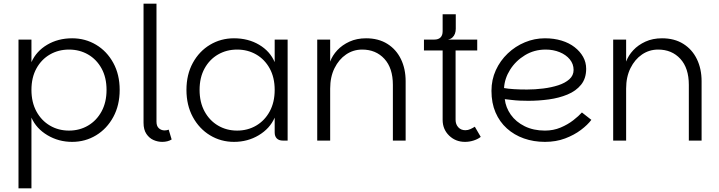

<svg xmlns="http://www.w3.org/2000/svg" viewBox="-20 -760 3888 1038"><path d="M370 7Q297 7 236.5 -29Q176 -65 150 -124V258H80V-546H150V-424Q176 -483 235 -518Q294 -553 370 -553Q441 -553 499.5 -518Q558 -483 592.5 -420Q627 -357 627 -274Q627 -191 592.5 -127.5Q558 -64 499.5 -28.5Q441 7 370 7ZM353 -54Q410 -54 456 -81Q502 -108 529 -157.5Q556 -207 556 -274Q556 -341 529 -390Q502 -439 456 -465.5Q410 -492 353 -492Q296 -492 250 -465.5Q204 -439 177 -390Q150 -341 150 -274Q150 -207 177 -157.5Q204 -108 250 -81Q296 -54 353 -54Z M756 -96V-740H826V-102Q826 -78 839 -66.5Q852 -55 870 -55Q881 -55 892 -59L908 -6Q887 7 857 7Q833 7 810 -3Q787 -13 771.5 -36Q756 -59 756 -96Z M1245 7Q1174 7 1115.5 -28.5Q1057 -64 1022.5 -127.5Q988 -191 988 -274Q988 -357 1022.5 -420Q1057 -483 1115.5 -518Q1174 -553 1245 -553Q1322 -553 1381 -518Q1440 -483 1465 -424V-546H1535V0H1509Q1488 0 1476.5 -11.5Q1465 -23 1465 -44V-124Q1439 -65 1379 -29Q1319 7 1245 7ZM1262 -54Q1319 -54 1365 -81Q1411 -108 1438 -157.5Q1465 -207 1465 -274Q1465 -341 1438 -390Q1411 -439 1365 -465.5Q1319 -492 1262 -492Q1205 -492 1159 -465.5Q1113 -439 1086 -390Q1059 -341 1059 -274Q1059 -207 1086 -157.5Q1113 -108 1159 -81Q1205 -54 1262 -54Z M1695 0V-546H1765V-427Q1777 -460 1803.5 -488.5Q1830 -517 1869.5 -535Q1909 -553 1959 -553Q2026 -553 2074 -523Q2122 -493 2147.5 -440.5Q2173 -388 2173 -321V0H2104V-301Q2104 -392 2058 -442Q2012 -492 1938 -492Q1890 -492 1851 -465.5Q1812 -439 1788.5 -391.5Q1765 -344 1765 -281V0Z M2494 7Q2443 7 2408 -27Q2373 -61 2373 -112V-487H2272V-546H2560V-487H2443V-112Q2443 -88 2457.5 -72Q2472 -56 2496 -56Q2510 -56 2523 -62Q2536 -68 2547 -75L2579 -20Q2564 -8 2541 -0.5Q2518 7 2494 7ZM2328 -509V-546Q2350 -546 2361.5 -557.5Q2373 -569 2373 -591V-683H2444V-604Q2444 -590 2439.5 -578Q2435 -566 2426 -557.5Q2417 -549 2402 -546Z M2926 7Q2865 7 2812.5 -11.5Q2760 -30 2720.5 -65.5Q2681 -101 2659 -152Q2637 -203 2637 -269Q2637 -329 2660.5 -380.5Q2684 -432 2725 -471Q2766 -510 2818 -531.5Q2870 -553 2926 -553Q2975 -553 3016 -540.5Q3057 -528 3086.5 -505Q3116 -482 3132.5 -452.5Q3149 -423 3149 -388Q3149 -336 3121.5 -302Q3094 -268 3048 -249Q3002 -230 2947 -222.5Q2892 -215 2836 -215Q2813 -215 2790.5 -216Q2768 -217 2747.5 -219.5Q2727 -222 2709 -224Q2714 -179 2741.5 -140Q2769 -101 2816.5 -77.5Q2864 -54 2926 -54Q2972 -54 3011 -70.5Q3050 -87 3079.5 -110Q3109 -133 3126 -152L3177 -112Q3157 -85 3120.5 -57.5Q3084 -30 3035 -11.5Q2986 7 2926 7ZM2829 -276Q2872 -276 2916.5 -281.5Q2961 -287 2998 -299Q3035 -311 3058 -331.5Q3081 -352 3081 -382Q3081 -414 3060.5 -439Q3040 -464 3005.5 -478Q2971 -492 2930 -492Q2868 -492 2818 -461.5Q2768 -431 2738 -383.5Q2708 -336 2705 -284Q2726 -280 2758.5 -278Q2791 -276 2829 -276Z M3295 0V-546H3365V-427Q3377 -460 3403.5 -488.5Q3430 -517 3469.5 -535Q3509 -553 3559 -553Q3626 -553 3674 -523Q3722 -493 3747.5 -440.5Q3773 -388 3773 -321V0H3704V-301Q3704 -392 3658 -442Q3612 -492 3538 -492Q3490 -492 3451 -465.5Q3412 -439 3388.5 -391.5Q3365 -344 3365 -281V0Z"/></svg>

Font: Parkinsans Light Light
Style: Regular
Weight: 300
Version: Version 1.000